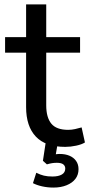

<svg xmlns="http://www.w3.org/2000/svg" viewBox="-20 -655 404 868"><path d="M275 9Q186 9 142 -37.5Q98 -84 98 -171V-417H3V-487H98V-635H189V-487H342V-417H189V-179Q189 -124 212 -96Q235 -68 288 -68Q304 -68 319.5 -71.5Q335 -75 349 -79L364 -11Q350 -2 324.5 3.5Q299 9 275 9ZM222 193Q195 193 170.5 187.5Q146 182 129 173L144 126Q162 135 178.5 139Q195 143 217 143Q244 143 259.5 134Q275 125 275 107Q275 95 266 88Q257 81 237 81Q226 81 216 82.5Q206 84 192 88L174 72L188 -20H243L230 56L204 48Q216 45 228 43Q240 41 250 41Q275 41 294 49Q313 57 324 72.5Q335 88 335 110Q335 135 321 153.5Q307 172 281 182.5Q255 193 222 193Z"/></svg>

Font: Nunito Sans 12pt Medium
Style: Regular
Weight: 500
Designer: Vernon Adams
Foundry: Vernon Adams
Version: Version 3.101;gftools[0.9.27]